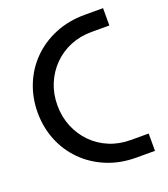

<svg xmlns="http://www.w3.org/2000/svg" viewBox="-130 -792 774 885"><g transform="rotate(-20 257.0 -350.0)"><path d="M388 0Q308 0 242 -27.5Q176 -55 128.5 -103Q81 -151 55.5 -214.5Q30 -278 30 -350Q30 -422 55.5 -485.5Q81 -549 128.5 -597Q176 -645 242 -672.5Q308 -700 388 -700H478V-615H391Q334 -615 286 -595Q238 -575 202.5 -539Q167 -503 147 -455Q127 -407 127 -350Q127 -294 147 -245.5Q167 -197 202.5 -161Q238 -125 286 -105Q334 -85 391 -85H478V0Z"/></g></svg>

Font: MuseoModerno Thin
Style: Regular
Weight: 400
Version: Version 1.003